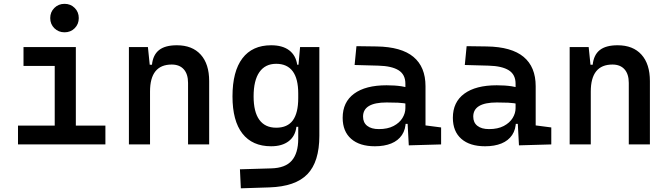

<svg xmlns="http://www.w3.org/2000/svg" viewBox="-20 -768 3556 1021"><path d="M271 0V-488.3H383.3V0ZM75.7 0V-100.1H280.8V0ZM373.5 0V-100.1H540.5V0ZM105 -417.5V-517.6H383.3V-417.5ZM323.2 -596.2Q291 -596.2 269 -617.9Q247.1 -639.6 247.1 -671.9Q247.1 -704.1 269 -725.8Q291 -747.6 323.2 -747.6Q355.5 -747.6 377.2 -725.8Q398.9 -704.1 398.9 -671.9Q398.9 -639.6 377.2 -617.9Q355.5 -596.2 323.2 -596.2Z M980 0V-327.1Q980 -374 957.3 -399.4Q934.6 -424.8 893.1 -424.8Q777.8 -424.8 777.8 -281.2L747.6 -423.8H788.1Q793.5 -476.1 825.7 -501.7Q857.9 -527.3 920.4 -527.3Q1002.4 -527.3 1047.4 -477.5Q1092.3 -427.7 1092.3 -336.9V0ZM665.5 0V-517.6H766.6L777.8 -408.2V0Z M1260.7 233.4 1255.9 132.3 1421.9 127.4Q1497.6 125.5 1531.7 85.9Q1565.9 46.4 1565.9 -30.3V-408.2L1575.7 -517.6H1678.2V-45.9Q1678.2 92.3 1614.7 158.2Q1551.3 224.1 1412.1 228.5ZM1421.9 9.8Q1321.8 9.8 1269 -57.9Q1216.3 -125.5 1216.3 -255.4Q1216.3 -388.2 1269 -457.8Q1321.8 -527.3 1421.9 -527.3Q1482.4 -527.3 1517.8 -500.5Q1553.2 -473.6 1560.5 -423.8H1599.6L1565.9 -271Q1565.9 -349.6 1536.4 -389.2Q1506.8 -428.7 1448.7 -428.7Q1390.1 -428.7 1359.4 -384.5Q1328.6 -340.3 1328.6 -255.4Q1328.6 -172.9 1359.1 -130.9Q1389.6 -88.9 1448.7 -88.9Q1508.8 -88.9 1537.4 -128.2Q1565.9 -167.5 1565.9 -246.1L1601.1 -93.8H1556.2Q1550.3 -43.9 1515.1 -17.1Q1480 9.8 1421.9 9.8Z M2153.8 4.9 2145.5 -148.4 2135.7 -198.7V-322.8Q2135.7 -371.6 2099.6 -394.3Q2063.5 -417 1992.2 -418.9L1865.7 -422.4L1875.5 -522.5L1982.4 -521Q2114.3 -519 2178.5 -465.6Q2242.7 -412.1 2242.7 -309.6V-101.1L2325.7 -90.3V0ZM1973.6 9.8Q1892.1 9.8 1847.2 -29.8Q1802.2 -69.3 1802.2 -141.6Q1802.2 -225.1 1863 -269.8Q1923.8 -314.5 2035.6 -314.5Q2080.6 -314.5 2115.5 -309.1Q2150.4 -303.7 2179.7 -293.5L2158.2 -213.4Q2126 -220.7 2096.4 -221.9Q2066.9 -223.1 2036.1 -223.1Q1910.6 -223.1 1910.6 -147.9Q1910.6 -116.2 1932.6 -98.9Q1954.6 -81.5 1994.6 -81.5Q2041.5 -81.5 2073 -98.1Q2104.5 -114.7 2120.1 -140.4Q2135.7 -166 2135.7 -192.9V-242.2L2162.1 -109.4H2121.1L2137.7 -125Q2137.7 -80.1 2117.4 -50Q2097.2 -20 2060.5 -5.1Q2023.9 9.8 1973.6 9.8Z M2739.7 4.9 2731.4 -148.4 2721.7 -198.7V-322.8Q2721.7 -371.6 2685.5 -394.3Q2649.4 -417 2578.1 -418.9L2451.7 -422.4L2461.4 -522.5L2568.4 -521Q2700.2 -519 2764.4 -465.6Q2828.6 -412.1 2828.6 -309.6V-101.1L2911.6 -90.3V0ZM2559.6 9.8Q2478 9.8 2433.1 -29.8Q2388.2 -69.3 2388.2 -141.6Q2388.2 -225.1 2449 -269.8Q2509.8 -314.5 2621.6 -314.5Q2666.5 -314.5 2701.4 -309.1Q2736.3 -303.7 2765.6 -293.5L2744.1 -213.4Q2711.9 -220.7 2682.4 -221.9Q2652.8 -223.1 2622.1 -223.1Q2496.6 -223.1 2496.6 -147.9Q2496.6 -116.2 2518.6 -98.9Q2540.5 -81.5 2580.6 -81.5Q2627.4 -81.5 2658.9 -98.1Q2690.4 -114.7 2706.1 -140.4Q2721.7 -166 2721.7 -192.9V-242.2L2748 -109.4H2707L2723.6 -125Q2723.6 -80.1 2703.4 -50Q2683.1 -20 2646.5 -5.1Q2609.9 9.8 2559.6 9.8Z M3323.7 0V-327.1Q3323.7 -374 3301 -399.4Q3278.3 -424.8 3236.8 -424.8Q3121.6 -424.8 3121.6 -281.2L3091.3 -423.8H3131.8Q3137.2 -476.1 3169.4 -501.7Q3201.7 -527.3 3264.2 -527.3Q3346.2 -527.3 3391.1 -477.5Q3436 -427.7 3436 -336.9V0ZM3009.3 0V-517.6H3110.4L3121.6 -408.2V0Z"/></svg>

Font: Cascadia Code Medium
Style: Regular
Weight: 500
Monospace: yes
Designer: Aaron Bell
Foundry: Saja Typeworks
Version: Version 2407.024